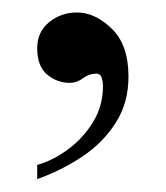

<svg xmlns="http://www.w3.org/2000/svg" viewBox="-20 -117 263 305"><path d="M184.1 4.9Q184.1 46.4 163.8 78.1Q143.6 109.9 110.6 131.8Q77.6 153.8 39.1 167.5V145Q63.5 138.2 87.6 120.6Q111.8 103 127.7 77.1Q143.6 51.3 143.6 19Q143.6 13.7 141.6 6.8Q139.6 0 132.8 0Q121.6 0 111.8 7.3Q102.1 14.6 90.8 14.6Q70.8 14.6 54.9 1.5Q39.1 -11.7 39.1 -40.5Q39.1 -66.4 58.1 -81.8Q77.1 -97.2 102.5 -97.2Q130.9 -97.2 157.5 -71.5Q184.1 -45.9 184.1 4.9Z"/></svg>

Font: BabelStone Englisc
Style: Regular
Weight: 400
Designer: Andrew West
Foundry: BabelStone
Version: Version 1.000 June 24, 2023